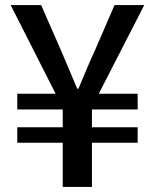

<svg xmlns="http://www.w3.org/2000/svg" viewBox="-20 -736 610 756"><path d="M227 0H342V-174H522V-235H342V-305H522V-367H369L548 -716H431L354 -538C331 -489 311 -439 289 -387H284C262 -439 241 -488 220 -538L142 -716H22L199 -367H48V-305H227V-235H48V-174H227Z"/></svg>

Font: Noto Sans CJK SC Medium
Style: Regular
Weight: 500
Designer: Ryoko NISHIZUKA 西塚涼子 (kana, bopomofo & ideographs); Paul D. Hunt (Latin, Greek & Cyrillic); Sandoll Communications 산돌커뮤니
Foundry: Adobe
Version: Version 2.004;hotconv 1.0.118;makeotfexe 2.5.65603